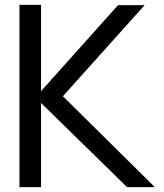

<svg xmlns="http://www.w3.org/2000/svg" viewBox="-20 -770 676 790"><path d="M502.9 0 148.9 -346.2V0H60.1V-750H148.9V-395L465.8 -749H575.2L238.8 -374L617.2 0Z"/></svg>

Font: Oakes Grotesk
Style: Regular
Weight: 400
Designer: Samuel Oakes
Foundry: Samuel Oakes
Version: Version 1.0 | wf-rip DC20170320